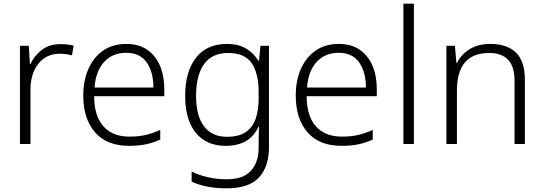

<svg xmlns="http://www.w3.org/2000/svg" viewBox="-20 -780 2946 1040"><path d="M307 -541Q346 -541 379 -533L370 -480Q338 -489 304 -489Q231 -489 188 -435Q145 -381 145 -292V0H88V-532H136L142 -433H145Q165 -478 206 -509.5Q247 -541 307 -541Z M664 -542Q732 -542 777.5 -510.5Q823 -479 846.5 -424Q870 -369 870 -298V-259H490Q490 -153 539.5 -96.5Q589 -40 681 -40Q730 -40 767 -48.5Q804 -57 848 -76V-24Q808 -6 769 2Q730 10 679 10Q559 10 495 -63Q431 -136 431 -262Q431 -343 458.5 -406Q486 -469 538 -505.5Q590 -542 664 -542ZM663 -494Q590 -494 544.5 -445Q499 -396 492 -306H811Q811 -390 774.5 -442Q738 -494 663 -494Z M1209 -542Q1271 -542 1312.5 -517.5Q1354 -493 1379 -451H1383L1391 -532H1437V17Q1437 122 1383 181Q1329 240 1208 240Q1148 240 1101.5 230.5Q1055 221 1018 204V149Q1055 168 1104 179.5Q1153 191 1210 191Q1297 191 1339 145Q1381 99 1381 20V-11Q1381 -32 1381.5 -53.5Q1382 -75 1383 -94H1380Q1334 10 1202 10Q1099 10 1041 -60Q983 -130 983 -262Q983 -391 1041 -466.5Q1099 -542 1209 -542ZM1215 -493Q1128 -493 1085 -432Q1042 -371 1042 -261Q1042 -153 1085 -96Q1128 -39 1209 -39Q1275 -39 1312.5 -65.5Q1350 -92 1365.5 -139Q1381 -186 1381 -246V-281Q1381 -382 1343.5 -437.5Q1306 -493 1215 -493Z M1815 -542Q1883 -542 1928.5 -510.5Q1974 -479 1997.5 -424Q2021 -369 2021 -298V-259H1641Q1641 -153 1690.5 -96.5Q1740 -40 1832 -40Q1881 -40 1918 -48.5Q1955 -57 1999 -76V-24Q1959 -6 1920 2Q1881 10 1830 10Q1710 10 1646 -63Q1582 -136 1582 -262Q1582 -343 1609.5 -406Q1637 -469 1689 -505.5Q1741 -542 1815 -542ZM1814 -494Q1741 -494 1695.5 -445Q1650 -396 1643 -306H1962Q1962 -390 1925.5 -442Q1889 -494 1814 -494Z M2222 0H2165V-760H2222Z M2636 -542Q2727 -542 2775 -495Q2823 -448 2823 -348V0H2767V-344Q2767 -420 2732 -456.5Q2697 -493 2630 -493Q2455 -493 2455 -290V0H2398V-532H2444L2452 -440H2456Q2477 -484 2523 -513Q2569 -542 2636 -542Z"/></svg>

Font: Noto Sans Lao Light
Style: Regular
Weight: 300
Designer: Monotype Design Team
Foundry: Monotype Imaging Inc.
Version: Version 2.003; ttfautohint (v1.8.4.7-5d5b)